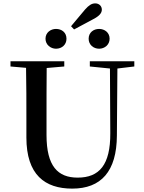

<svg xmlns="http://www.w3.org/2000/svg" viewBox="-20 -1097 849 1135"><path d="M311 -809C345 -809 373 -832 373 -868C373 -905 345 -926 311 -926C280 -926 249 -905 249 -868C249 -832 280 -809 311 -809ZM418 -923 530 -983C569 -1003 582 -1021 582 -1040C582 -1061 566 -1077 543 -1077C523 -1077 506 -1067 483 -1041L400 -942ZM566 -809C598 -809 628 -832 628 -868C628 -905 598 -926 566 -926C533 -926 504 -905 504 -868C504 -832 533 -809 566 -809ZM511 -704 630 -692 632 -310C633 -122 567 -47 439 -47C322 -47 255 -114 255 -299V-397C255 -497 255 -597 256 -695L360 -704V-735H42V-704L134 -696C136 -596 136 -496 136 -397V-284C136 -64 245 18 407 18C577 18 670 -83 671 -296L674 -692L774 -704V-735H511Z"/></svg>

Font: Noto Serif CJK KR SemiBold
Style: Regular
Weight: 600
Designer: Ryoko NISHIZUKA 西塚涼子 (kana & ideographs); Frank Grießhammer (Latin, Greek & Cyrillic); Wenlong ZHANG 张文龙 (bopomofo); San
Foundry: Adobe
Version: Version 2.001;hotconv 1.1.0;makeotfexe 2.6.0